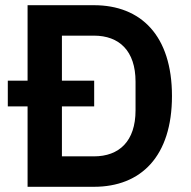

<svg xmlns="http://www.w3.org/2000/svg" viewBox="-20 -718 734 738"><path d="M86 0H341C522 0 641 -117 641 -349C641 -581 522 -698 341 -698H86V-408H10V-309H86ZM218 -117V-309H342V-408H218V-581H341C438 -581 501 -523 501 -404V-294C501 -175 438 -117 341 -117Z"/></svg>

Font: IBM Plex Thai SemiBold
Style: Regular
Weight: 600
Designer: Mike Abbink, Paul van der Laan, Pieter van Rosmalen, Ben Mitchell, Mark Frömberg
Foundry: Bold Monday
Version: Version 1.0